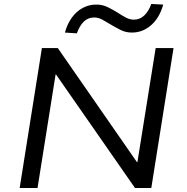

<svg xmlns="http://www.w3.org/2000/svg" viewBox="-20 -947 940 967"><path d="M79 0 191 -705H271L670 -130H672L764 -705H854L742 0H660L262 -572H260L169 0ZM367 -779 307 -783Q319 -827 342 -858.5Q365 -890 396.5 -907Q428 -924 465 -924Q496 -924 522.5 -911Q549 -898 573 -883Q594 -869 614 -858.5Q634 -848 654 -848Q684 -848 706 -868.5Q728 -889 742 -927L802 -924Q784 -858 741.5 -820.5Q699 -783 644 -783Q613 -783 586.5 -796.5Q560 -810 535 -825Q514 -838 494.5 -848.5Q475 -859 454 -859Q424 -859 402.5 -838.5Q381 -818 367 -779Z"/></svg>

Font: Nunito Sans 7pt SemiExpanded
Style: Italic
Weight: 400
Width: 6
Italic angle: -9°
Designer: Vernon Adams
Foundry: Vernon Adams
Version: Version 3.101;gftools[0.9.27]